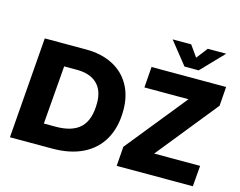

<svg xmlns="http://www.w3.org/2000/svg" viewBox="-121 -1119 1632 1308"><g transform="rotate(15 694.5 -465.5)"><path d="M100 -712H392Q499 -712 578.5 -671.5Q658 -631 701 -555.5Q744 -480 744 -378Q744 -258 696.5 -173.5Q649 -89 559.5 -44.5Q470 0 344 0H45ZM327 -150Q445 -150 501.5 -205Q558 -260 558 -379Q558 -468 508.5 -515Q459 -562 366 -562H277L244 -150ZM1369 -577 1023 -147H1347L1335 0H798L808 -137L1153 -565H842L853 -712H1379ZM1321 -931 1169 -773H1069L943 -931H1074L1130 -852L1191 -931Z"/></g></svg>

Font: Muli Black
Style: Italic
Weight: 900
Italic angle: -4.541°
Designer: Vernon Adams
Foundry: Vernon Adams
Version: Version 2.001